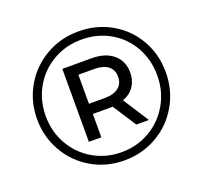

<svg xmlns="http://www.w3.org/2000/svg" viewBox="-122 -844 1046 989"><g transform="rotate(-20 401.0 -350.0)"><path d="M47.9 -350.1Q47.9 -447.3 94.5 -528.1Q141.1 -608.9 222.2 -656Q303.2 -703.1 401.9 -703.1Q501 -703.1 581.5 -657Q662.1 -610.8 708 -530.5Q753.9 -450.2 753.9 -352.1Q753.9 -253.9 707 -172.4Q660.2 -90.8 579.1 -43.9Q498 2.9 399.9 2.9Q301.8 2.9 221.4 -43.9Q141.1 -90.8 94.5 -171.9Q47.9 -252.9 47.9 -350.1ZM95.2 -350.1Q95.2 -265.1 135 -194.6Q174.8 -124 244.9 -83Q314.9 -42 399.9 -42Q485.8 -42 555.9 -83Q626 -124 666.5 -195.1Q707 -266.1 707 -352.1Q707 -438 667.5 -508.1Q627.9 -578.1 558.3 -618.2Q488.8 -658.2 401.9 -658.2Q315.9 -658.2 245.4 -617.2Q174.8 -576.2 135 -505.6Q95.2 -435.1 95.2 -350.1ZM258.8 -149.9V-549.8H418.9Q494.1 -549.8 537.6 -512.9Q581.1 -476.1 581.1 -414.1Q581.1 -369.1 559.1 -337.2Q537.1 -305.2 497.1 -291L587.9 -149.9H519L436 -277.8H418.9H327.1V-149.9ZM326.2 -334H414.1Q461.9 -334 488.5 -355Q515.1 -376 515.1 -414.1Q515.1 -452.1 488.5 -472.7Q461.9 -493.2 414.1 -493.2H326.2Z"/></g></svg>

Font: Montserrat Medium
Style: Regular
Weight: 500
Designer: Julieta Ulanovsky
Foundry: Julieta Ulanovsky
Version: Version 7.200